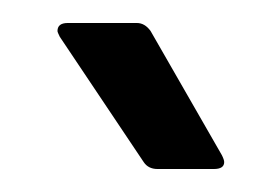

<svg xmlns="http://www.w3.org/2000/svg" viewBox="-20 -720 234 167"><path d="M173 -585Q175 -581 175 -579Q175 -573 166 -573H117Q109 -573 105 -579L32 -688Q30 -692 30 -693Q30 -700 39 -700H99Q106 -700 111 -693Z"/></svg>

Font: Barlow Condensed Medium
Style: Regular
Weight: 500
Width: 3
Designer: Jeremy Tribby
Foundry: Tribby Type
Version: Version 1.422;hotconv 1.0.109;makeotfexe 2.5.65596